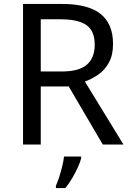

<svg xmlns="http://www.w3.org/2000/svg" viewBox="-20 -734 662 975"><path d="M294 -714Q427 -714 490.5 -663.5Q554 -613 554 -511Q554 -454 533 -416Q512 -378 479.5 -355.5Q447 -333 411 -320L607 0H502L329 -295H187V0H97V-714ZM289 -636H187V-371H294Q381 -371 421 -405.5Q461 -440 461 -507Q461 -577 419 -606.5Q377 -636 289 -636ZM392 70Q388 88 375.5 115.5Q363 143 346.5 171Q330 199 312 221H264V209Q272 192 280.5 165.5Q289 139 296 110.5Q303 82 305 61H392Z"/></svg>

Font: Noto Sans Ugaritic
Style: Regular
Weight: 400
Designer: Monotype Design Team
Foundry: Monotype Imaging Inc.
Version: Version 2.001; ttfautohint (v1.8.4.7-5d5b)